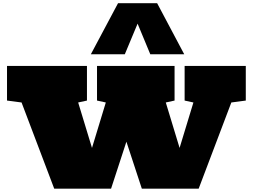

<svg xmlns="http://www.w3.org/2000/svg" viewBox="-20 -1153 1546 1174"><path d="M311.5 0.5 111.8 -526.4 22.9 -538.1V-750H511.7V-538.1L458 -526.4L542.5 -248.5L627 -526.4L573.2 -538.1V-750H1047.4V-538.1L993.7 -526.4L1078.1 -248.5L1162.6 -526.4L1108.9 -538.1V-750H1482.9V-538.1L1394.5 -526.4L1194.8 0.5H847.2L752.9 -286.6L659.2 0.5ZM535.6 -821.3 701.7 -1133.3H940.9L1106.4 -821.3H898.9L821.3 -1008.3L743.2 -821.3Z"/></svg>

Font: Holtwood One SC
Style: Regular
Weight: 400
Designer: Vernon Adams
Foundry: Vernon Adams
Version: Version 1.100; ttfautohint (v1.8.4.7-5d5b)